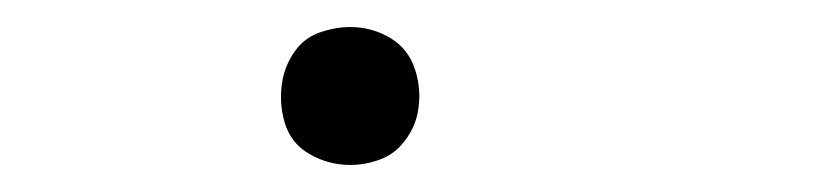

<svg xmlns="http://www.w3.org/2000/svg" viewBox="-20 -114 616 142"><path d="M239 8Q250 8 261 4Q272 0 279.5 -10Q287 -20 289 -31Q292 -47 287 -62.5Q282 -78 268.5 -86Q255 -94 239 -94Q228 -94 216.5 -90Q205 -86 198 -76Q191 -66 189 -55Q186 -39 190.5 -23.5Q195 -8 209 0Q223 8 239 8Z"/></svg>

Font: Iosevka Sparkle XLtObl
Style: Regular
Weight: 200
Italic angle: -9°
Designer: Belleve Invis
Foundry: Belleve Invis
Version: Version 4.5.0; ttfautohint (v1.8.3)